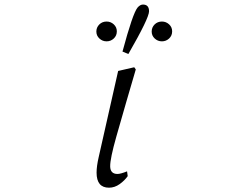

<svg xmlns="http://www.w3.org/2000/svg" viewBox="-20 -828 1040 861"><path d="M412.1 -686.5Q412.1 -705.1 425.3 -718.3Q438.5 -731.4 458 -731.4Q476.6 -731.4 490.2 -718.8Q503.9 -706.1 503.9 -687.5Q503.9 -668 490.2 -655.3Q476.6 -642.6 458 -642.6Q439.5 -642.6 425.8 -655.3Q412.1 -668 412.1 -686.5ZM413.1 -53.7Q413.1 -83 422.9 -125L509.8 -509.8L582 -526.4L588.9 -516.6Q564.5 -432.6 546.9 -373Q529.3 -313.5 501.5 -214.8Q473.6 -116.2 474.1 -82Q474.6 -47.9 506.8 -47.9Q520.5 -47.9 549.8 -59.6L552.7 -38.1Q539.1 -18.6 516.6 -2.4Q494.1 13.7 468.8 13.7Q413.1 13.7 413.1 -53.7ZM529.3 -596.7Q575.2 -767.6 596.7 -793.9Q608.4 -807.6 621.1 -807.6Q648.4 -807.6 648.4 -777.3Q648.4 -747.1 555.7 -585.9ZM660.2 -686.5Q660.2 -705.1 673.3 -718.3Q686.5 -731.4 706.1 -731.4Q724.6 -731.4 738.3 -718.8Q752 -706.1 752 -687.5Q752 -668 738.3 -655.3Q724.6 -642.6 706.1 -642.6Q687.5 -642.6 673.8 -655.3Q660.2 -668 660.2 -686.5Z"/></svg>

Font: GenEi Koburi Mincho v6
Style: Regular
Weight: 400
Designer: o_tamon (Modified)
Foundry: o_tamon / Adobe Systems Incorporated
Version: Version 6.1